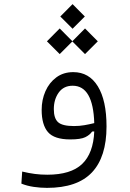

<svg xmlns="http://www.w3.org/2000/svg" viewBox="-20 -682 626 925"><path d="M206.5 223.1Q174.8 223.1 142.1 218.3Q109.4 213.4 83 202.6L86.9 144.5Q119.6 152.3 147.9 156Q176.3 159.7 208 159.7Q321.3 159.7 375.5 108.2Q429.7 56.6 434.1 -48.8L423.8 -48.3Q412.6 -31.7 390.6 -21Q368.7 -10.3 318.4 -10.3Q241.7 -10.3 211.2 -45.4Q180.7 -80.6 180.7 -152.8Q180.7 -201.2 199 -242.7Q217.3 -284.2 251.5 -309.3Q285.6 -334.5 333 -334.5Q409.2 -334.5 451.2 -266.4Q493.2 -198.2 493.2 -72.8Q493.2 74.2 422.9 148.7Q352.5 223.1 206.5 223.1ZM434.1 -88.9Q428.7 -269 330.1 -269Q286.6 -269 262.9 -236.1Q239.3 -203.1 239.3 -156.2Q239.3 -111.8 259.8 -93.3Q280.3 -74.7 336.4 -74.7Q362.8 -74.7 386.7 -78.9Q410.6 -83 434.1 -88.9ZM389.6 -421.4 328.6 -482.4 267.6 -421.4 206.1 -482.9 267.6 -544.9 328.6 -483.4 389.6 -544.9 451.2 -482.9ZM329.6 -543.5 270.5 -602.5 329.6 -662.1 388.7 -602.5Z"/></svg>

Font: CaskaydiaMono NF Light
Style: Regular
Weight: 300
Designer: Aaron Bell
Foundry: Saja Typeworks
Version: Version 2111.001; ttfautohint (v1.8.4);Nerd Fonts 3.1.1